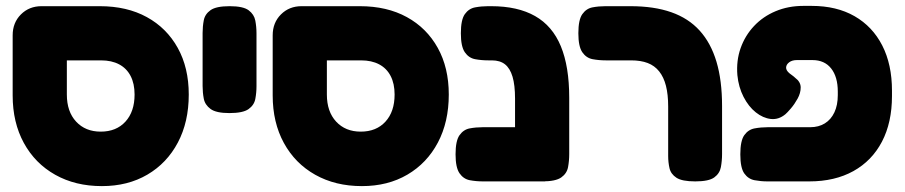

<svg xmlns="http://www.w3.org/2000/svg" viewBox="-20 -607 3072 652"><path d="M326 25Q236 25 167.5 -13.5Q99 -52 61 -121.5Q23 -191 23 -283V-487Q23 -530 51 -558Q79 -586 121 -586H319Q411 -586 478.5 -549Q546 -512 583.5 -444.5Q621 -377 621 -286Q621 -193 584 -123Q547 -53 480.5 -14Q414 25 326 25ZM322 -160Q375 -160 406 -194Q437 -228 437 -286Q437 -323 423.5 -349Q410 -375 384.5 -388.5Q359 -402 323 -402H207V-286Q207 -228 238.5 -194Q270 -160 322 -160Z M759 -223Q714 -223 695 -237Q676 -251 672 -272Q668 -293 668 -315V-495Q668 -517 672 -538Q676 -559 695 -572.5Q714 -586 760 -586Q806 -586 824.5 -572Q843 -558 847 -537Q851 -516 851 -494V-314Q851 -292 847 -271Q843 -250 824 -236.5Q805 -223 759 -223Z M1209 25Q1119 25 1050.5 -13.5Q982 -52 944 -121.5Q906 -191 906 -283V-487Q906 -530 934 -558Q962 -586 1004 -586H1202Q1294 -586 1361.5 -549Q1429 -512 1466.5 -444.5Q1504 -377 1504 -286Q1504 -193 1467 -123Q1430 -53 1363.5 -14Q1297 25 1209 25ZM1205 -160Q1258 -160 1289 -194Q1320 -228 1320 -286Q1320 -323 1306.5 -349Q1293 -375 1267.5 -388.5Q1242 -402 1206 -402H1090V-286Q1090 -228 1121.5 -194Q1153 -160 1205 -160Z M1821 9Q1777 9 1757.5 -3.5Q1738 -16 1733.5 -36Q1729 -56 1729 -77V-272Q1729 -318 1720.5 -346.5Q1712 -375 1695 -388.5Q1678 -402 1650 -402H1638Q1615 -402 1593.5 -406Q1572 -410 1558.5 -429.5Q1545 -449 1545 -494Q1545 -540 1558.5 -559Q1572 -578 1593.5 -582Q1615 -586 1637 -586H1648Q1738 -586 1797 -552.5Q1856 -519 1884.5 -450Q1913 -381 1913 -275V-84Q1913 -61 1909 -39.5Q1905 -18 1886 -4.5Q1867 9 1821 9ZM1620 9Q1597 9 1575.5 5Q1554 1 1540.5 -18.5Q1527 -38 1527 -83Q1527 -129 1540.5 -148Q1554 -167 1575 -171Q1596 -175 1619 -175H1832L1831 9Z M2341 9Q2296 9 2277 -3.5Q2258 -16 2253.5 -36Q2249 -56 2249 -77V-245Q2249 -286 2241.5 -315.5Q2234 -345 2218.5 -364.5Q2203 -384 2179.5 -393Q2156 -402 2123 -402H2037Q2014 -402 1992.5 -406Q1971 -410 1957.5 -429.5Q1944 -449 1944 -494Q1944 -540 1957.5 -559Q1971 -578 1992 -582Q2013 -586 2036 -586H2121Q2201 -586 2259.5 -565.5Q2318 -545 2356 -503Q2394 -461 2413 -397.5Q2432 -334 2432 -247V-84Q2432 -61 2428 -39.5Q2424 -18 2405.5 -4.5Q2387 9 2341 9Z M2586 9Q2564 9 2542.5 5Q2521 1 2507.5 -18Q2494 -37 2494 -83Q2494 -129 2507.5 -148Q2521 -167 2542.5 -171Q2564 -175 2587 -175H2731Q2760 -175 2781 -188Q2802 -201 2813.5 -225.5Q2825 -250 2825 -284V-296Q2825 -346 2802.5 -374.5Q2780 -403 2739 -403H2686Q2670 -403 2660 -395.5Q2650 -388 2649.5 -378Q2649 -368 2661 -358Q2666 -354 2671 -350.5Q2676 -347 2680 -343Q2699 -329 2699 -310Q2699 -291 2688.5 -272Q2678 -253 2665.5 -238.5Q2653 -224 2647 -219Q2624 -200 2597.5 -203Q2571 -206 2546.5 -225.5Q2522 -245 2505 -278Q2488 -311 2484 -352Q2480 -401 2495 -443.5Q2510 -486 2540.5 -518.5Q2571 -551 2614 -569Q2657 -587 2708 -587H2736Q2821 -587 2882 -552Q2943 -517 2976 -452.5Q3009 -388 3009 -299V-281Q3009 -191 2975 -126Q2941 -61 2878 -26Q2815 9 2728 9Z"/></svg>

Font: Fredoka
Style: Bold
Weight: 700
Designer: Ben Nathan
Foundry: Milena B. Brandão, Ben Nathan
Version: Version 2.001